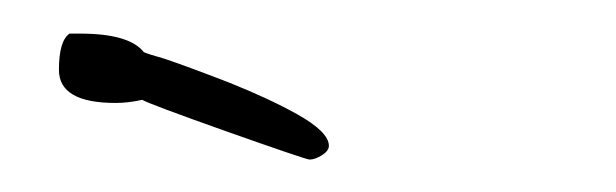

<svg xmlns="http://www.w3.org/2000/svg" viewBox="-20 -656 372 116"><path d="M167 -559.6Q170.4 -559.6 174.6 -562.3Q178.7 -564.9 178.7 -567.9Q178.7 -576.2 159.7 -586.9Q143.1 -596.2 118.7 -606Q92.3 -616.2 79.1 -620.6Q74.2 -622.1 71 -623Q67.9 -624 66.9 -624.5Q58.1 -635.7 28.3 -635.7H22Q15.6 -631.3 15.6 -613.8Q15.6 -593.8 49.8 -593.8Q57.6 -593.8 65.9 -595.7Q69.8 -593.3 117.4 -576.4Q165 -559.6 167 -559.6Z"/></svg>

Font: Amatica SC
Style: Regular
Weight: 400
Designer: Vernon Adams, Ben Nathan
Foundry: newtypography
Version: Version 2.001